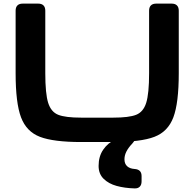

<svg xmlns="http://www.w3.org/2000/svg" viewBox="-20 -770 1075 1062"><path d="M66.4 -365.2V-710.9Q66.4 -730 76.4 -740Q86.4 -750 105.5 -750H191.4Q210.4 -750 220.5 -740Q230.5 -730 230.5 -710.9V-365.2Q230.5 -251.9 246.4 -201.3Q262.4 -150.8 302 -135.1Q341.5 -119.3 429.2 -119.3H606Q693.7 -119.3 733.2 -135.1Q772.8 -150.8 788.7 -201.3Q804.7 -251.9 804.7 -365.2V-710.9Q804.7 -730 814.7 -740Q824.7 -750 843.8 -750H929.7Q948.7 -750 958.7 -740Q968.8 -730 968.8 -710.9V-365.2Q968.8 -200.7 939 -121.3Q909.2 -42 834.2 -13.2Q759.3 15.6 606 15.6H429.2Q275.9 15.6 200.9 -13.2Q126 -42 96.2 -121.3Q66.4 -200.7 66.4 -365.2ZM724 272.1Q669.3 270.5 625.3 258.4Q581.2 246.4 553.3 219.1Q525.4 191.9 525.4 147.5Q525.4 94.7 551.1 57.6Q576.8 20.4 617.8 1.4Q658.9 -17.6 704.1 -17.6Q714 -17.6 720.1 -12.4Q726.2 -7.2 724.9 2.2Q723.6 11.6 711.8 23.9Q689.7 47.2 679.1 68.3Q668.4 89.5 668.4 111.3Q668.4 135.6 683.1 149.3Q697.9 162.9 724 164.6Q743.3 165.8 753.2 175.5Q763.1 185.3 763.1 203.7V233Q763.1 252.2 753.1 262.5Q743.1 272.9 724 272.1Z"/></svg>

Font: Gyrochrome
Style: Regular
Weight: 400
Designer: David Moles
Foundry: David Moles
Version: Version 1.005;Glyphs 3.2.3 (3260)